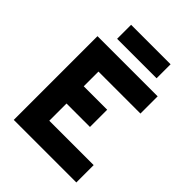

<svg xmlns="http://www.w3.org/2000/svg" viewBox="-249 -1011 1135 1135"><g transform="rotate(45 318.5 -444.0)"><path d="M168 -771V-888H498V-771ZM75 0V-700H578V-556H227V-433H423V-289H227V-145H598V0Z"/></g></svg>

Font: Overpass Heavy
Style: Regular
Weight: 900
Designer: Delve Withrington, Thomas Jockin
Foundry: Delve Fonts
Version: Version 3.000;DELV;Overpass